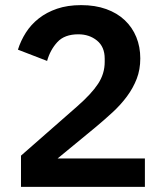

<svg xmlns="http://www.w3.org/2000/svg" viewBox="-20 -730 640 750"><path d="M546 0H62V-122L281 -314Q337 -363 363 -402.5Q389 -442 389 -488V-501Q389 -547 359 -571.5Q329 -596 286 -596Q232 -596 204 -565.5Q176 -535 164 -492L50 -536Q61 -571 81 -602.5Q101 -634 131.5 -658Q162 -682 203 -696Q244 -710 297 -710Q352 -710 395 -694.5Q438 -679 467.5 -651Q497 -623 512.5 -585Q528 -547 528 -502Q528 -458 514 -422Q500 -386 476 -353.5Q452 -321 420 -291.5Q388 -262 352 -232L205 -111H546Z"/></svg>

Font: IBM Plex Sans Thai Looped SemiBold
Style: Regular
Weight: 600
Designer: Mike Abbink, Paul van der Laan, Pieter van Rosmalen, Ben Mitchell, Mark Frömberg
Foundry: Bold Monday
Version: Version 1.1